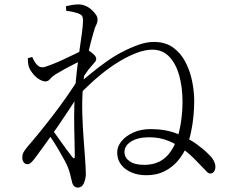

<svg xmlns="http://www.w3.org/2000/svg" viewBox="-20 -802 1040 870"><path d="M643 -8Q605 -8 575 -21Q545 -34 528 -57Q511 -80 511 -111Q511 -138 530.5 -162Q550 -186 584 -201.5Q618 -217 663 -217Q731 -217 783 -196Q835 -175 870 -149.5Q905 -124 921 -107Q939 -91 947.5 -75.5Q956 -60 956 -46Q956 -34 950 -25Q944 -16 934 -16Q925 -15 916.5 -24.5Q908 -34 891 -51Q878 -65 856.5 -86.5Q835 -108 805.5 -129.5Q776 -151 738.5 -165.5Q701 -180 656 -180Q605 -180 574.5 -161Q544 -142 544 -113Q544 -88 567 -71.5Q590 -55 633 -55Q687 -55 722.5 -82.5Q758 -110 780 -167Q793 -202 800 -248.5Q807 -295 807 -342Q807 -405 792.5 -458.5Q778 -512 747.5 -544.5Q717 -577 670 -577Q639 -577 601 -563Q563 -549 520.5 -523.5Q478 -498 435 -462.5Q392 -427 350 -385L353 -437Q372 -453 400.5 -476Q429 -499 462.5 -523Q496 -547 533.5 -566.5Q571 -586 607.5 -599Q644 -612 677 -612Q729 -612 764 -587Q799 -562 820 -521.5Q841 -481 850.5 -434.5Q860 -388 860 -345Q860 -311 856.5 -274.5Q853 -238 845.5 -203Q838 -168 826 -139Q811 -103 786 -73.5Q761 -44 725.5 -26Q690 -8 643 -8ZM104 -58Q94 -58 87.5 -66.5Q81 -75 81 -88Q81 -100 85 -109Q89 -118 102 -134Q117 -151 147.5 -188Q178 -225 214 -271.5Q250 -318 284 -366.5Q318 -415 342 -456L339 -376Q319 -345 293.5 -306Q268 -267 240 -226.5Q212 -186 185 -149Q158 -112 136 -82Q128 -72 120.5 -65Q113 -58 104 -58ZM332 48Q322 48 315 40.5Q308 33 305 17Q301 -1 297.5 -14Q294 -27 288 -43Q284 -54 273 -74.5Q262 -95 248 -119Q234 -143 219 -166Q204 -189 192 -206L208 -227Q224 -205 243.5 -177.5Q263 -150 280.5 -126Q298 -102 307 -91Q319 -76 319 -96Q319 -127 317.5 -174Q316 -221 316 -276Q316 -331 320 -384Q323 -438 329 -488Q335 -538 341 -580Q347 -622 351.5 -654.5Q356 -687 356 -708Q356 -725 351 -731Q346 -737 333 -742Q324 -745 310.5 -748Q297 -751 280 -753L279 -774Q292 -777 306.5 -779.5Q321 -782 336 -782Q351 -782 366 -776Q381 -770 393.5 -759Q406 -748 414 -736.5Q422 -725 422 -715Q422 -700 415.5 -688Q409 -676 401 -645Q397 -632 391 -608.5Q385 -585 378 -554Q371 -523 365 -486Q359 -449 356 -410Q351 -347 353 -284.5Q355 -222 359 -171.5Q363 -121 365 -91Q366 -74 367.5 -52.5Q369 -31 369 -15Q369 6 360.5 27Q352 48 332 48ZM186 -433Q174 -433 158 -442.5Q142 -452 129.5 -467.5Q117 -483 111 -498Q108 -509 107 -518.5Q106 -528 106 -538L126 -544Q136 -521 147 -509Q158 -497 172 -497Q181 -497 206 -506.5Q231 -516 261 -529.5Q291 -543 316 -555.5Q341 -568 349 -572Q358 -577 363 -578.5Q368 -580 377 -576Q390 -569 403 -557Q416 -545 416 -536Q416 -527 409 -519.5Q402 -512 393 -501Q382 -489 370.5 -472Q359 -455 346 -437L350 -495Q355 -503 360 -513.5Q365 -524 368 -537Q346 -527 321.5 -514.5Q297 -502 274 -489.5Q251 -477 233 -466Q217 -456 207.5 -444.5Q198 -433 186 -433Z"/></svg>

Font: Noto Serif JP ExtraLight Light
Style: Regular
Weight: 300
Version: Version 2.003-H1;hotconv 1.1.1;makeotfexe 2.6.0